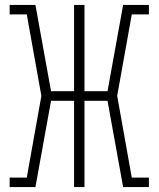

<svg xmlns="http://www.w3.org/2000/svg" viewBox="-20 -755 640 775"><path d="M19 0V-38H88L147 -368L88 -697H19V-735H123L186 -387H279V-735H321V-387H414L477 -735H581V-697H512L453 -368L512 -38H581V0H477L414 -348H321V0H279V-348H186L123 0Z"/></svg>

Font: Iosevka Curly Slab XLtEx
Style: Regular
Weight: 200
Width: 7
Monospace: yes
Designer: Belleve Invis
Foundry: Belleve Invis
Version: Version 11.1.0; ttfautohint (v1.8.3)